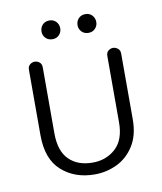

<svg xmlns="http://www.w3.org/2000/svg" viewBox="-67 -590 555 656"><g transform="rotate(-10 210.0 -262.5)"><path d="M322 -381Q322 -393 329.5 -399Q337 -405 346 -405Q354 -405 362 -399Q370 -393 370 -381V-153Q370 -98 347 -61.5Q324 -25 287.5 -7.5Q251 10 210 10Q141 10 95.5 -30.5Q50 -71 50 -154V-381Q50 -393 57.5 -399Q65 -405 74 -405Q83 -405 90.5 -399Q98 -393 98 -381V-152Q98 -91 128 -61Q158 -31 210 -31Q257 -31 289.5 -60.5Q322 -90 322 -151ZM148 -470Q133 -470 124 -479.5Q115 -489 115 -502Q115 -516 124 -525.5Q133 -535 148 -535Q162 -535 171 -525.5Q180 -516 180 -502Q180 -489 171 -479.5Q162 -470 148 -470ZM273 -470Q258 -470 249 -479.5Q240 -489 240 -502Q240 -516 249 -525.5Q258 -535 273 -535Q287 -535 296 -525.5Q305 -516 305 -502Q305 -489 296 -479.5Q287 -470 273 -470Z"/></g></svg>

Font: Dongle Light
Style: Regular
Weight: 300
Designer: Yanghee Ryu
Foundry: Yanghee Ryu
Version: Version 2.000